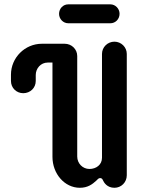

<svg xmlns="http://www.w3.org/2000/svg" viewBox="-20 -868 705 897"><path d="M514.6 -673.3C482.4 -673.3 456.5 -647.5 456.5 -616.2V-130.9C456.5 -98.1 429.2 -78.6 397.9 -78.6C366.2 -78.6 340.8 -104.5 340.8 -136.7V-606.4C340.8 -637.7 314.9 -663.6 282.2 -663.6H175.8C96.2 -663.6 31.2 -598.6 31.2 -519V-489.7C31.2 -457.5 56.6 -432.6 88.4 -432.6C121.6 -432.6 147 -457.5 147 -489.7V-517.6C147 -548.8 170.9 -575.7 202.6 -575.7H225.1V-135.3C225.1 -55.7 282.2 9.3 353 9.3C390.1 9.3 411.6 -7.3 429.7 -23.9C435.5 -29.8 440.4 -36.1 448.2 -36.1C456.5 -36.1 459.5 -29.3 461.9 -23.9C465.8 -15.6 480 9.3 514.6 9.3C546.4 9.3 572.3 -16.1 572.3 -49.3V-616.2C572.3 -647.5 546.4 -673.3 514.6 -673.3ZM538.6 -803.7C538.6 -827.1 519.5 -847.7 495.6 -847.7H298.8C274.9 -847.7 255.9 -828.1 255.9 -803.2C255.9 -779.8 274.9 -759.3 298.8 -759.3H495.6C519.5 -759.3 538.6 -778.8 538.6 -803.7Z"/></svg>

Font: Supermercado One
Style: Regular
Weight: 400
Designer: James Grieshaber
Foundry: James Grieshaber
Version: Version 1.002